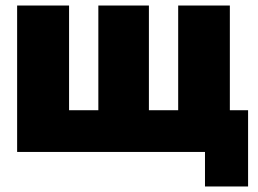

<svg xmlns="http://www.w3.org/2000/svg" viewBox="-20 -550 935 695"><path d="M722 125V0H42V-530H230V-151H336V-530H519V-151H625V-530H812V-151H878V125Z"/></svg>

Font: Golos Text ExtraBold
Style: Regular
Weight: 800
Designer: A.Korolkova, Vitaly Kuzmin
Foundry: ParaType Ltd
Version: Version 2.004